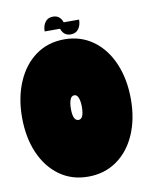

<svg xmlns="http://www.w3.org/2000/svg" viewBox="-97 -701 599 774"><g transform="rotate(-10 202.5 -314.0)"><path d="M-20 -265Q-20 -346 7.5 -410Q35 -474 85 -510Q135 -546 202 -546Q269 -546 319.5 -509.5Q370 -473 397.5 -408.5Q425 -344 425 -262Q425 -181 397.5 -118Q370 -55 319.5 -19.5Q269 16 202 16Q135 16 85 -20Q35 -56 7.5 -119.5Q-20 -183 -20 -265ZM180 -265Q180 -216 203 -216Q225 -216 225 -266Q225 -288 219.5 -302.5Q214 -317 203 -317Q191 -317 185.5 -302.5Q180 -288 180 -265ZM275 -614Q275 -591 264 -576Q253 -561 232 -561Q203 -561 193 -591H130Q130 -614 141 -629Q152 -644 173 -644Q202 -644 212 -614Z"/></g></svg>

Font: FFF_tuoi-tre Black
Style: Regular
Weight: 900
Designer: bBox Type GmbH
Foundry: bBox Type GmbH
Version: Version 1.001